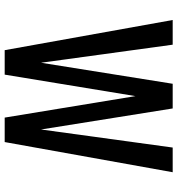

<svg xmlns="http://www.w3.org/2000/svg" viewBox="12 -788 775 840"><g transform="rotate(90 400.0 -367.5)"><path d="M199 0 67 -735H175L254 -159L346 -735H454L546 -159L625 -735H733L601 0H494L400 -572L306 0Z"/></g></svg>

Font: Iosevka Aile Semibold
Style: Regular
Weight: 600
Designer: Belleve Invis
Foundry: Belleve Invis
Version: Version 31.1.0; ttfautohint (v1.8.4)